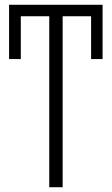

<svg xmlns="http://www.w3.org/2000/svg" viewBox="-20 -783 467 803"><path d="M18 -536H67V-715H186V0H242V-715H361V-536H409V-763H18Z"/></svg>

Font: Noto Sans Display SemiCondensed Light
Style: Regular
Weight: 300
Width: 4
Designer: Monotype Design Team
Foundry: Monotype Imaging Inc.
Version: Version 1.900